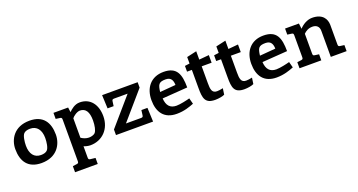

<svg xmlns="http://www.w3.org/2000/svg" viewBox="-46 -1276 4106 2203"><g transform="rotate(-20 2006.5 -174.5)"><path d="M529 -242C529 -389 464 -495 297 -495C107 -495 34 -359 34 -242C34 -96 99 10 265 10C456 10 529 -126 529 -242ZM273 -406C355 -406 401 -345 401 -247C401 -197 391 -126 366 -103C351 -88 325 -79 289 -79C207 -79 162 -139 162 -238C162 -288 172 -359 196 -382C211 -397 238 -406 273 -406Z M781 -348C794 -368 844 -406 881 -406C951 -406 985 -352 985 -249C985 -186 972 -126 952 -105C933 -85 899 -79 874 -79C840 -79 805 -94 781 -111ZM767 -485H588V-411L639 -404C657 -402 661 -394 661 -376V131C661 149 657 157 639 159L588 166V240H865V166L803 159C785 157 781 149 781 131V-7C801 2 835 10 861 10C1005 10 1113 -97 1113 -254C1113 -396 1039 -495 910 -495C849 -495 802 -453 775 -426Z M1463 -401 1175 -68V0H1628L1621 -170H1547L1539 -108C1537 -90 1529 -86 1511 -86H1328L1616 -419V-485H1182L1189 -321H1263L1271 -379C1273 -397 1281 -401 1299 -401Z M2130 -234C2130 -394 2096 -495 1934 -495C1778 -495 1694 -385 1694 -237C1694 -91 1761 10 1916 10C2007 10 2074 -15 2128 -36L2109 -108C2074 -98 1990 -79 1944 -79C1866 -79 1827 -125 1822 -212ZM1820 -291C1831 -381 1845 -406 1928 -406C1997 -406 2012 -358 2013 -307Z M2190 -405H2249V-185C2249 -59 2260 10 2386 10C2426 10 2478 1 2500 -11L2511 -86C2481 -79 2453 -76 2437 -76C2374 -76 2369 -128 2369 -200V-405H2490V-498C2454 -495 2410 -490 2369 -487V-589L2249 -562V-483L2190 -475Z M2546 -405H2605V-185C2605 -59 2616 10 2742 10C2782 10 2834 1 2856 -11L2867 -86C2837 -79 2809 -76 2793 -76C2730 -76 2725 -128 2725 -200V-405H2846V-498C2810 -495 2766 -490 2725 -487V-589L2605 -562V-483L2546 -475Z M3349 -234C3349 -394 3315 -495 3153 -495C2997 -495 2913 -385 2913 -237C2913 -91 2980 10 3135 10C3226 10 3293 -15 3347 -36L3328 -108C3293 -98 3209 -79 3163 -79C3085 -79 3046 -125 3041 -212ZM3039 -291C3050 -381 3064 -406 3147 -406C3216 -406 3231 -358 3232 -307Z M3991 0V-74L3940 -81C3922 -83 3918 -91 3918 -109V-346C3918 -420 3875 -495 3748 -495C3685 -495 3627 -456 3593 -418L3585 -485H3416V-411L3467 -404C3485 -402 3489 -394 3489 -376V-109C3489 -91 3485 -83 3467 -81L3416 -74V0H3682V-74L3631 -81C3613 -83 3609 -91 3609 -109V-351C3634 -376 3667 -398 3717 -398C3767 -398 3798 -370 3798 -318V0Z"/></g></svg>

Font: Enriqueta
Style: Bold
Weight: 700
Designer: Viviana Monsalve, Gustavo Ibarra
Foundry: Viviana Monsalve, Gustavo Ibarra
Version: Version 1.002